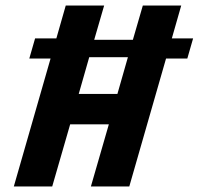

<svg xmlns="http://www.w3.org/2000/svg" viewBox="-20 -675 719 695"><path d="M163 -463H86L107 -536H184L218 -655H357L321 -531H461L497 -655H636L602 -536H679L658 -463H581L448 0H309L374 -225H234L169 0H30ZM303 -468 265 -335H405L443 -468Z"/></svg>

Font: Intel One Mono
Style: Bold Italic
Weight: 700
Italic angle: -16°
Monospace: yes
Designer: Fred Shallcrass
Foundry: Frere-Jones Type LLC
Version: Version 1.400;hotconv 1.1.0;makeotfexe 2.6.0;FJTRelease1.4